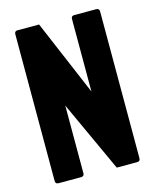

<svg xmlns="http://www.w3.org/2000/svg" viewBox="-106 -770 688 844"><g transform="rotate(-15 237.5 -348.0)"><path d="M55 0Q41 0 41 -14V-682Q41 -696 55 -696H153L299 -352V-682Q299 -696 313 -696H413Q427 -696 427 -682V-14Q427 0 413 0H320L172 -322V-14Q172 0 158 0Z"/></g></svg>

Font: AL Dynamic
Style: Bold
Weight: 700
Version: Version 1.000; ttfautohint (v1.8.2) -l 8 -r 50 -G 200 -x 14 